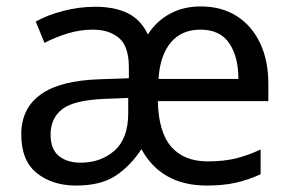

<svg xmlns="http://www.w3.org/2000/svg" viewBox="-20 -566 904 596"><path d="M603 -546Q668 -546 715 -516Q762 -486 787.5 -432Q813 -378 813 -306V-252H470Q472 -156 511.5 -110.5Q551 -65 625 -65Q675 -65 713 -74.5Q751 -84 789 -102V-25Q749 -7 710.5 1.5Q672 10 622 10Q481 10 419 -103Q385 -51 339 -20.5Q293 10 216 10Q143 10 94.5 -28.5Q46 -67 46 -149Q46 -229 106 -272.5Q166 -316 290 -320L380 -323V-357Q380 -422 349.5 -448Q319 -474 268 -474Q228 -474 189.5 -462Q151 -450 118 -433L91 -499Q126 -519 176 -532Q226 -545 275 -545Q337 -545 377.5 -524.5Q418 -504 439 -459Q465 -500 507 -523Q549 -546 603 -546ZM602 -474Q544 -474 510.5 -434.5Q477 -395 472 -321H720Q720 -390 691.5 -432Q663 -474 602 -474ZM303 -259Q209 -255 173 -227Q137 -199 137 -148Q137 -103 162.5 -82Q188 -61 230 -61Q293 -61 335.5 -98.5Q378 -136 378 -214V-262Z"/></svg>

Font: Noto Sans SignWriting
Style: Regular
Weight: 400
Designer: Monotype Design Team
Foundry: Monotype Imaging Inc.
Version: Version 2.004; ttfautohint (v1.8.4.7-5d5b)